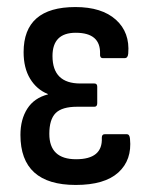

<svg xmlns="http://www.w3.org/2000/svg" viewBox="-20 -517 424 545"><path d="M195 8Q38 8 38 -134Q38 -178 57.5 -208.5Q77 -239 116 -249V-250Q84 -263 65.5 -293.5Q47 -324 47 -369Q47 -497 194 -497Q269 -497 309 -461Q349 -425 344 -365Q343 -352 334 -352H272Q263 -352 264 -364Q266 -424 195 -424Q129 -424 129 -358Q129 -280 208 -280H248Q256 -280 256 -271V-224Q256 -214 248 -214H199Q156 -214 138 -196Q120 -178 120 -137Q120 -65 196 -65Q272 -65 269 -126Q269 -136 277 -136H340Q348 -136 349 -123Q355 -63 316 -27.5Q277 8 195 8Z"/></svg>

Font: Sofia Sans Condensed Medium
Style: Regular
Weight: 500
Designer: Botio Nikoltchev, Ani Petrova
Foundry: lettersoup
Version: Version 4.101; ttfautohint (v1.8.4.7-5d5b)